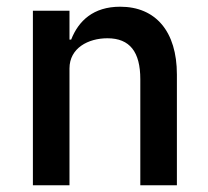

<svg xmlns="http://www.w3.org/2000/svg" viewBox="-20 -552 620 572"><path d="M187 0V-348C187 -409 243 -438 300 -438C367 -438 398 -397 398 -316V0H507V-330C507 -458 444 -532 338 -532C258 -532 214 -490 192 -434H187V-520H78V0Z"/></svg>

Font: IBM Plex Thai Looped Medium
Style: Regular
Weight: 500
Designer: Mike Abbink, Paul van der Laan, Pieter van Rosmalen, Ben Mitchell, Mark Frömberg
Foundry: Bold Monday
Version: Version 1.0